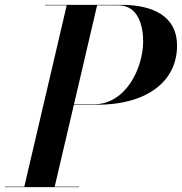

<svg xmlns="http://www.w3.org/2000/svg" viewBox="-61 -770 748 790"><path d="M-41 -2V0H264V-2H164L243 -339H339C540 -339 667.5 -432.5 667.5 -582.5C667.5 -702.5 570 -750 439 -750H124V-748H213.5L39 -2ZM426.5 -748C510 -748 528 -659 528 -600C528 -491 457.5 -341 326.5 -341H243.5L338.5 -748Z"/></svg>

Font: Bodoni* 96pt Medium
Style: Italic
Weight: 500
Italic angle: -13°
Version: Version 2.3